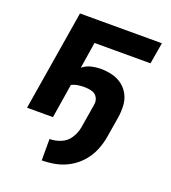

<svg xmlns="http://www.w3.org/2000/svg" viewBox="-137 -631 849 954"><g transform="rotate(20 288.0 -154.5)"><path d="M193 221Q230 221 267 213.5Q304 206 338 186.5Q372 167 398 137Q424 107 438.5 71.5Q453 36 459 0L477 -109Q482 -140 480.5 -171.5Q479 -203 465.5 -229.5Q452 -256 428.5 -274Q405 -292 375 -299.5Q345 -307 313 -307Q289 -307 264 -301Q239 -295 218 -278L240 -417H536L555 -530H122L35 0H172L201 -181Q217 -189 234.5 -191.5Q252 -194 269 -194Q289 -194 308.5 -188.5Q328 -183 337.5 -165.5Q347 -148 343 -127L322 0Q317 29 299.5 56.5Q282 84 252.5 96Q223 108 193 108Z"/></g></svg>

Font: Iosevka Sparkle XBdObl
Style: Regular
Weight: 800
Italic angle: -9°
Designer: Belleve Invis
Foundry: Belleve Invis
Version: Version 4.5.0; ttfautohint (v1.8.3)